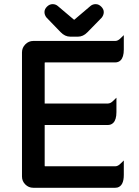

<svg xmlns="http://www.w3.org/2000/svg" viewBox="-20 -887 663 917"><path d="M85 -43.9V-636.7Q85 -659.2 101.1 -675.3Q117.2 -691.4 138.7 -691.4H530.3Q543.5 -691.4 556.2 -704.6L571.3 -719.2V-650.4Q571.3 -614.3 556.2 -599.1Q545.9 -588.9 530.3 -588.9H196.3L193.8 -588.4L193.4 -585.9V-392.6H495.1Q508.3 -392.6 521 -405.8L536.1 -420.4V-351.6Q536.1 -315.4 521 -300.3Q510.7 -290 495.1 -290H193.4V-95.7L193.8 -93.3L196.3 -92.8H530.3Q543.5 -92.8 556.2 -106L571.3 -120.6V-51.8Q571.3 1 540 8.8Q535.2 9.8 530.3 9.8H138.7Q116.7 9.8 100.8 -6.1Q85 -22 85 -43.9ZM231.4 -867.2Q245.6 -867.2 255.9 -858.4Q293.5 -826.2 331.5 -794.4L334.5 -792.5L412.1 -858.4Q422.4 -867.2 437 -867.2Q451.7 -867.2 463.6 -855.2Q475.6 -843.3 475.6 -829.3Q475.6 -815.4 465.8 -802.7Q397.5 -732.4 397 -732.4Q377 -711.9 352.5 -711.9H315.4Q290 -711.9 269 -733.9L202.1 -803.2Q192.4 -815.4 192.4 -829.3Q192.4 -843.3 204.3 -855.2Q216.3 -867.2 231.4 -867.2Z"/></svg>

Font: YuPearl-SemiBold
Style: SemiBold
Weight: 600
Designer: Max Yao
Foundry: Max-Everyday
Version: Version 1.011; ttfautohint (v1.8.3)